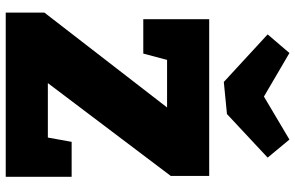

<svg xmlns="http://www.w3.org/2000/svg" viewBox="-200 -830 1030 670"><g transform="rotate(90 315.0 -495.0)"><path d="M460 -147 475 -230H597V0H24V-135L355 -563H189L167 -480H47V-710H594V-576L270 -147ZM317 -901 467 -990 530 -914 378 -772 266 -761 100 -914 165 -990Z"/></g></svg>

Font: Bitter Pro Black
Style: Regular
Weight: 900
Designer: Sol Matas, and Bitter project Authors
Foundry: Sol Matas
Version: Version 1.010